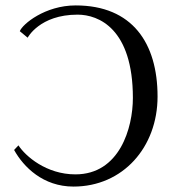

<svg xmlns="http://www.w3.org/2000/svg" viewBox="-20 -678 639 708"><path d="M82 -539C82 -539 126 -624 266 -624C344 -624 470 -572 470 -317C470 -206 421 -35 258 -35C151 -35 74 -102 48 -142L32 -125C67 -62 139 10 251 10C433 10 561 -135 561 -322C561 -519 468 -658 259 -658C146 -658 63 -589 53 -563Z"/></svg>

Font: Libertinus Serif
Style: Regular
Weight: 400
Designer: Philipp H. Poll, Khaled Hosny
Foundry: Caleb Maclennan
Version: Version 7.050;RELEASE